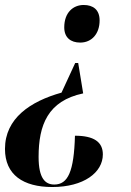

<svg xmlns="http://www.w3.org/2000/svg" viewBox="-39 -562 525 771"><path d="M297 -542C255 -542 219 -512 219 -452C219 -411 245 -391 283 -391C330 -391 361 -427 361 -480C361 -523 335 -542 297 -542ZM295 -187 275 -309H263L208 -190C83 -155 -19 -87 -19 36C-19 140 54 189 171 189C297 189 374 131 374 58C374 8 338 -17 262 -17C258 127 234 179 179 179C143 179 116 155 116 68C116 -60 153 -157 295 -187Z"/></svg>

Font: Noto Serif Display Condensed
Style: Bold Italic
Weight: 700
Width: 3
Italic angle: -12°
Designer: Monotype Design Team
Foundry: Monotype Imaging Inc.
Version: Version 2.009